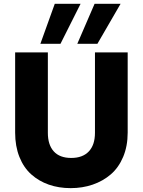

<svg xmlns="http://www.w3.org/2000/svg" viewBox="-20 -976 745 1003"><path d="M59.1 -283.2V-702.1H230V-282.2Q230 -219.2 261 -185.1Q292 -150.9 352.1 -150.9Q412.1 -150.9 444.1 -185.1Q476.1 -219.2 476.1 -282.2V-702.1H647V-283.2Q647 -212.4 623.3 -156.2Q599.6 -100.1 558.6 -64.9Q517.6 -29.8 464.1 -11.5Q410.6 6.8 349.1 6.8Q287.1 6.8 234.9 -11.5Q182.6 -29.8 143.1 -65.2Q103.5 -100.6 81.3 -156.5Q59.1 -212.4 59.1 -283.2ZM266.1 -956.1H400.9L295.9 -747.1H190.9ZM474.1 -956.1H609.9L488.8 -747.1H383.8Z"/></svg>

Font: SVN-Poppins
Style: Bold
Weight: 700
Designer: Ninad Kale (Devanagari), Jonny Pinhorn (Latin)
Foundry: Indian Type Foundry
Version: Version 3.200;PS 1.000;hotconv 16.6.54;makeotf.lib2.5.65590